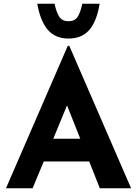

<svg xmlns="http://www.w3.org/2000/svg" viewBox="-20 -1011 736 1031"><path d="M459 -144H215L155 0H12L344 -765H352L684 0H516ZM411 -266 340 -445 266 -266ZM180 -991H273Q283 -943 299 -920Q315 -897 348 -897Q381 -897 396.5 -920Q412 -943 422 -991H515Q499 -894 458.5 -849Q418 -804 348 -804Q278 -804 237.5 -850Q197 -896 180 -991Z"/></svg>

Font: Josefin Sans
Style: Bold
Weight: 700
Designer: Santiago Orozco
Foundry: Typemade
Version: Version 2.000